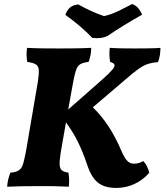

<svg xmlns="http://www.w3.org/2000/svg" viewBox="-20 -914 808 943"><path d="M113 -679Q148 -677 186.5 -676.5Q225 -676 269 -676Q306 -676 346.5 -676.5Q387 -677 428 -679Q428 -662 425 -645Q422 -628 415 -610Q388 -607 374 -598.5Q360 -590 352.5 -567Q345 -544 337 -498L315 -376L483 -524Q518 -555 532 -572Q546 -589 542 -597Q538 -605 521 -610Q515 -642 519 -679Q549 -677 581 -676.5Q613 -676 641 -676Q672 -676 709.5 -676.5Q747 -677 768 -679Q768 -663 765.5 -645Q763 -627 756 -609Q729 -607 708 -600.5Q687 -594 662.5 -577Q638 -560 599 -526L436 -387Q479 -345 513.5 -292.5Q548 -240 578 -169Q593 -135 606.5 -122.5Q620 -110 638 -110Q649 -110 661 -113Q673 -116 683 -123Q694 -113 702 -96.5Q710 -80 713 -65Q681 -29 639.5 -10Q598 9 551 9Q494 9 461.5 -16.5Q429 -42 408 -105Q387 -168 362.5 -217.5Q338 -267 304 -313L278 -164Q272 -125 273 -105Q274 -85 284.5 -77Q295 -69 316 -66Q319 -49 319.5 -32.5Q320 -16 318 3Q279 1 249.5 0.5Q220 0 176 0Q79 0 15 3Q18 -35 31 -66Q60 -68 74 -78.5Q88 -89 94.5 -112.5Q101 -136 109 -179L166 -513Q172 -551 170.5 -570.5Q169 -590 155.5 -598Q142 -606 114 -610Q111 -625 110.5 -643Q110 -661 113 -679ZM433 -728Q404 -759 370 -787.5Q336 -816 301 -841Q309 -864 324 -877Q339 -890 365 -892Q393 -876 425.5 -861Q458 -846 491 -835Q527 -843 564 -861Q601 -879 629 -894Q646 -889 659 -873.5Q672 -858 678 -842Q635 -818 589.5 -790Q544 -762 509 -738Q476 -722 433 -728Z"/></svg>

Font: Vollkorn ExtraBold
Style: Italic
Weight: 800
Italic angle: -11°
Designer: Friedrich Althausen
Foundry: Friedrich Althausen
Version: Version 5.000; ttfautohint (v1.8.3)